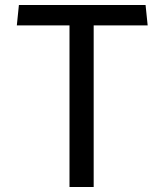

<svg xmlns="http://www.w3.org/2000/svg" viewBox="-20 -750 660 770"><path d="M258.7 -730H355.7V0H258.7ZM55.8 -730H563.8L572.2 -648.2H47.5Z"/></svg>

Font: Monaspace Krypton Var
Style: Regular
Weight: 400
Designer: Riley Cran and the Lettermatic Team
Version: Version 1.101 (Monaspace Krypton Var)